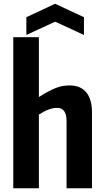

<svg xmlns="http://www.w3.org/2000/svg" viewBox="-20 -1007 561 1027"><path d="M121 -915 275 -987 429 -915V-820L275 -891L121 -820ZM51 -808H188V-488Q216 -506 238 -517.5Q260 -529 279 -536.5Q298 -544 315.5 -547Q333 -550 352 -550Q411 -550 441.5 -513Q472 -476 472 -406V0H336V-360Q336 -430 285 -430Q243 -430 188 -394V0H51Z"/></svg>

Font: Encode Sans Compressed
Style: Bold
Weight: 700
Designer: Pablo Impallari, Andres Torresi
Foundry: Pablo Impallari, Andres Torresi
Version: Version 1.000; ttfautohint (v1.00) -l 8 -r 50 -G 200 -x 14 -